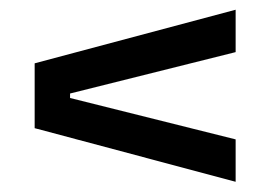

<svg xmlns="http://www.w3.org/2000/svg" viewBox="-20 -502 554 385"><path d="M120.5 -314.5V-305.5L452.5 -222.5V-137.5L49.5 -245V-375L452.5 -482.5V-397.5Z"/></svg>

Font: Anek Odia Medium Medium
Style: Regular
Weight: 500
Version: Version 1.003